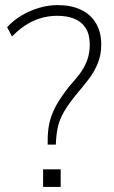

<svg xmlns="http://www.w3.org/2000/svg" viewBox="-20 -733 449 753"><path d="M167 -166V-183Q167 -218 173.5 -249.5Q180 -281 198.5 -316Q217 -351 253 -396Q274 -419 292 -442.5Q310 -466 321 -494.5Q332 -523 332 -558Q332 -598 316 -623Q300 -648 271.5 -659.5Q243 -671 205 -671Q155 -671 111 -651Q67 -631 27 -590L8 -626Q32 -653 64 -672Q96 -691 132.5 -702Q169 -713 206 -713Q259 -713 297 -695Q335 -677 356 -642.5Q377 -608 377 -558Q377 -517 363 -483.5Q349 -450 327.5 -422Q306 -394 283 -367Q249 -326 232 -296.5Q215 -267 208.5 -241.5Q202 -216 200 -185L199 -166ZM149 0V-69H218V0Z"/></svg>

Font: Nunito Sans 10pt SemiCondensed ExtraLight
Style: Regular
Weight: 250
Width: 4
Designer: Vernon Adams
Foundry: Vernon Adams
Version: Version 3.101;gftools[0.9.27]